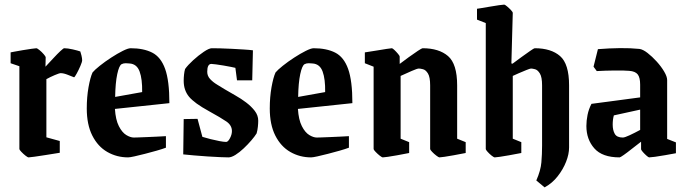

<svg xmlns="http://www.w3.org/2000/svg" viewBox="-20 -672 2966 832"><path d="M104 10Q100 10 90.5 2.5Q81 -5 72.5 -14Q64 -23 64 -26V-385L26 -398V-445Q26 -445 41.5 -448Q57 -451 78 -454.5Q99 -458 116.5 -460.5Q134 -463 138 -463Q141 -463 151 -455Q161 -447 169.5 -437Q178 -427 178 -424L177 -383Q194 -401 211.5 -420Q229 -439 242 -451Q255 -463 258 -463Q273 -463 295 -458Q317 -453 328 -449Q330 -444 333 -431.5Q336 -419 336 -411Q336 -404 328.5 -386.5Q321 -369 312.5 -353.5Q304 -338 301 -337Q293 -340 274.5 -347.5Q256 -355 243 -355Q237 -355 217 -346.5Q197 -338 181 -329V-77L239 -61V-10Q239 -10 220.5 -7Q202 -4 176.5 0Q151 4 130 7Q109 10 104 10Z M699 -32Q683 -26 658.5 -19Q634 -12 608.5 -5.5Q583 1 563 5.5Q543 10 535 10Q486 10 445 -13.5Q404 -37 380 -84.5Q356 -132 356 -202Q356 -251 363.5 -293.5Q371 -336 381 -358Q390 -369 412.5 -387Q435 -405 462 -422.5Q489 -440 512 -451.5Q535 -463 546 -463Q602 -463 639.5 -444Q677 -425 695.5 -373.5Q714 -322 714 -225L478 -200Q481 -153 495 -125.5Q509 -98 527 -87Q545 -76 560 -76Q563 -76 579 -76.5Q595 -77 617.5 -78Q640 -79 662 -80Q684 -81 699 -82ZM507 -394Q496 -388 488 -350.5Q480 -313 479 -252L596 -273Q597 -329 585 -362Q573 -395 541 -397Q534 -398 524.5 -398Q515 -398 507 -394Z M970 10Q960 10 935.5 9Q911 8 880.5 6Q850 4 821.5 1.5Q793 -1 774 -3L776 -156L836 -157L857 -79Q873 -74 893 -69Q913 -64 931.5 -60.5Q950 -57 960 -57Q968 -57 976.5 -73Q985 -89 985 -104Q985 -129 961 -145.5Q937 -162 886 -190Q822 -225 799 -253Q776 -281 776 -322Q776 -335 777.5 -349Q779 -363 782 -373Q794 -390 817 -411Q840 -432 863 -447.5Q886 -463 898 -463Q911 -463 934 -462.5Q957 -462 984.5 -460.5Q1012 -459 1036.5 -457.5Q1061 -456 1076 -454L1073 -324H1007L1000 -378Q996 -379 981.5 -382Q967 -385 949 -388Q931 -391 916 -393Q901 -395 896 -395Q878 -395 878 -361Q878 -343 890.5 -329.5Q903 -316 920.5 -305.5Q938 -295 954 -285Q974 -273 999 -259Q1024 -245 1046.5 -228Q1069 -211 1084 -191.5Q1099 -172 1099 -149Q1099 -138 1097.5 -123Q1096 -108 1092 -94Q1084 -81 1069 -63.5Q1054 -46 1036 -29Q1018 -12 1000.5 -1Q983 10 970 10Z M1492 -32Q1476 -26 1451.5 -19Q1427 -12 1401.5 -5.5Q1376 1 1356 5.5Q1336 10 1328 10Q1279 10 1238 -13.5Q1197 -37 1173 -84.5Q1149 -132 1149 -202Q1149 -251 1156.5 -293.5Q1164 -336 1174 -358Q1183 -369 1205.5 -387Q1228 -405 1255 -422.5Q1282 -440 1305 -451.5Q1328 -463 1339 -463Q1395 -463 1432.5 -444Q1470 -425 1488.5 -373.5Q1507 -322 1507 -225L1271 -200Q1274 -153 1288 -125.5Q1302 -98 1320 -87Q1338 -76 1353 -76Q1356 -76 1372 -76.5Q1388 -77 1410.5 -78Q1433 -79 1455 -80Q1477 -81 1492 -82ZM1300 -394Q1289 -388 1281 -350.5Q1273 -313 1272 -252L1389 -273Q1390 -329 1378 -362Q1366 -395 1334 -397Q1327 -398 1317.5 -398Q1308 -398 1300 -394Z M1639 10Q1635 10 1625.5 2.5Q1616 -5 1607.5 -14Q1599 -23 1599 -26V-383L1561 -398V-445Q1561 -445 1577 -447.5Q1593 -450 1615 -453.5Q1637 -457 1655 -460Q1673 -463 1678 -463Q1681 -463 1689 -455.5Q1697 -448 1704.5 -439Q1712 -430 1712 -427V-395Q1729 -408 1751 -424Q1773 -440 1790.5 -451.5Q1808 -463 1811 -463Q1882 -463 1921.5 -429Q1961 -395 1961 -302V-71L1998 -56V-9Q1998 -9 1982 -6Q1966 -3 1945 1Q1924 5 1906 7.5Q1888 10 1884 10Q1881 10 1871 2.5Q1861 -5 1852.5 -14Q1844 -23 1844 -26V-302Q1844 -338 1834.5 -353.5Q1825 -369 1813 -372Q1801 -375 1795 -375Q1788 -375 1764 -364.5Q1740 -354 1716 -343V-71L1753 -56V-9Q1753 -9 1737.5 -6Q1722 -3 1700.5 1Q1679 5 1661 7.5Q1643 10 1639 10Z M2047 -587V-634Q2047 -634 2063.5 -636.5Q2080 -639 2102 -643Q2124 -647 2142.5 -649.5Q2161 -652 2165 -652Q2168 -652 2177 -644.5Q2186 -637 2194 -628.5Q2202 -620 2202 -616L2196 -397L2201 -396Q2218 -409 2239.5 -424.5Q2261 -440 2277.5 -451.5Q2294 -463 2297 -463Q2368 -463 2407 -429Q2446 -395 2446 -302V-33Q2446 -4 2433 29Q2420 62 2396.5 92Q2373 122 2340 140L2304 110Q2323 67 2326 31.5Q2329 -4 2329 -41V-302Q2329 -338 2319.5 -353.5Q2310 -369 2298.5 -372Q2287 -375 2281 -375Q2277 -375 2261 -368.5Q2245 -362 2227.5 -354.5Q2210 -347 2202 -343V-71L2239 -56V-9Q2239 -9 2223 -6Q2207 -3 2185.5 1Q2164 5 2146 7.5Q2128 10 2124 10Q2120 10 2110.5 2.5Q2101 -5 2093 -14Q2085 -23 2085 -26V-572Z M2665 10Q2590 10 2555.5 -29Q2521 -68 2521 -126Q2521 -149 2526 -174Q2531 -199 2543 -222L2754 -250V-305Q2754 -336 2743.5 -349.5Q2733 -363 2707 -365Q2685 -367 2643 -366.5Q2601 -366 2566 -364L2552 -383L2571 -459Q2621 -463 2666.5 -463.5Q2712 -464 2751 -460Q2766 -458 2786 -442.5Q2806 -427 2825.5 -405.5Q2845 -384 2858 -362Q2871 -340 2871 -325V-70L2909 -55V-8Q2887 -4 2862 0.5Q2837 5 2818 7.5Q2799 10 2793 10Q2790 10 2781.5 2.5Q2773 -5 2765.5 -13.5Q2758 -22 2758 -26V-58Q2738 -43 2718 -27Q2698 -11 2683 -0.5Q2668 10 2665 10ZM2635 -132Q2635 -108 2644 -92Q2653 -76 2679 -76Q2687 -76 2708.5 -86Q2730 -96 2754 -109V-197L2640 -172Q2635 -154 2635 -132Z"/></svg>

Font: Grenze Gotisch SemiBold
Style: Regular
Weight: 600
Designer: Renata Polastri
Foundry: Omnibus-Type
Version: Version 1.001